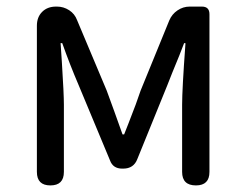

<svg xmlns="http://www.w3.org/2000/svg" viewBox="-20 -563 747 583"><path d="M133 0Q92 0 92 -41V-485Q92 -511 108 -527Q124 -543 150 -543H153Q173 -543 190 -532Q207 -521 214 -502L304 -288Q312 -266 327 -225Q344 -178 352 -155H357Q361 -166 370 -188Q396 -254 407 -288L494 -501Q502 -520 519 -531.5Q536 -543 556 -543H563H593Q616 -543 616 -520V-41Q616 0 575 0Q533 0 533 -41V-245Q533 -292 543 -429Q543 -431 543 -432H539Q528 -402 503 -342Q493 -316 488 -304L397 -80Q386 -51 354 -51H351Q323 -51 314 -76L219 -304Q192 -367 169 -432H164Q165 -414 168 -372Q174 -278 174 -245V-41Q174 0 133 0Z"/></svg>

Font: GenSenRounded JP R
Style: Regular
Weight: 400
Version: Version 1.501;PS 1;hotconv 16.6.51;makeotf.lib2.5.65220